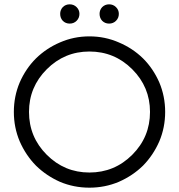

<svg xmlns="http://www.w3.org/2000/svg" viewBox="-20 -859 829 887"><path d="M591 -539Q509 -621 393 -621Q278 -621 196 -539Q114 -457 114 -342Q114 -226 196 -144Q278 -62 393 -62Q509 -62 591 -144Q673 -226 673 -342Q673 -457 591 -539ZM716 -206Q688 -142 641 -94Q593 -47 529 -19Q465 8 393 8Q321 8 257 -19Q194 -47 146 -94Q99 -142 71 -206Q44 -270 44 -342Q44 -414 71 -478Q99 -542 146 -589Q194 -636 257 -663Q321 -691 393 -691Q465 -691 529 -663Q593 -636 641 -589Q688 -542 716 -478Q743 -414 743 -342Q743 -270 716 -206ZM529 -795Q529 -776 516 -763Q503 -750 484 -750Q465 -750 452 -763Q440 -776 440 -795Q440 -813 452 -826Q465 -839 484 -839Q503 -839 516 -826Q529 -813 529 -795ZM347 -795Q347 -776 334 -763Q321 -750 302 -750Q283 -750 270 -763Q258 -776 258 -795Q258 -813 270 -826Q283 -839 302 -839Q321 -839 334 -826Q347 -813 347 -795Z"/></svg>

Font: Glacial Indifference
Style: Regular
Weight: 400
Designer: Alfredo Marco Pradil
Version: Version 1.00